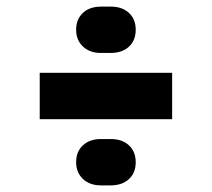

<svg xmlns="http://www.w3.org/2000/svg" viewBox="-20 -620 640 580"><path d="M285 -460Q251 -460 230.5 -479.5Q210 -499 210 -530Q210 -562 230.5 -581Q251 -600 285 -600H315Q349 -600 369.5 -581Q390 -562 390 -530Q390 -498 369.5 -479Q349 -460 314 -460ZM500 -260H100V-400H500ZM285 -60Q251 -60 230.5 -79.5Q210 -99 210 -130Q210 -162 230.5 -181Q251 -200 285 -200H315Q349 -200 369.5 -181Q390 -162 390 -130Q390 -98 369.5 -79Q349 -60 314 -60Z"/></svg>

Font: JetBrains Mono Extra Bold
Style: Regular
Weight: 800
Monospace: yes
Designer: Philipp Nurullin, Konstantin Bulenkov
Foundry: JetBrains
Version: 2.002